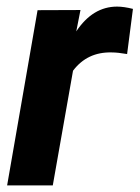

<svg xmlns="http://www.w3.org/2000/svg" viewBox="-20 -559 421 579"><path d="M363.3 -396Q335 -400.9 316.9 -400.9Q243.2 -402.8 200.2 -345.7L139.2 0H1.5L93.3 -528.3L222.7 -528.8L210 -464.4Q259.8 -539.1 333 -539.1Q353.5 -539.1 380.9 -532.2Z"/></svg>

Font: RobotoInd
Style: Bold Italic
Weight: 700
Italic angle: -12°
Designer: Google
Version: Version 2.001150; 2014